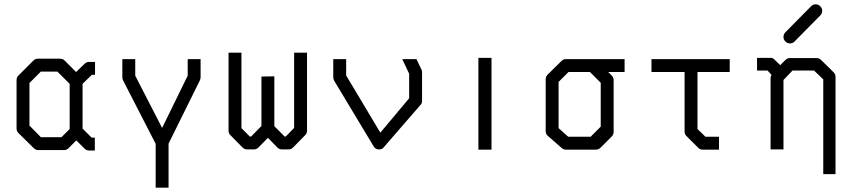

<svg xmlns="http://www.w3.org/2000/svg" viewBox="-20 -745 3976 893"><path d="M364 -147 406 -105H421V-45H394Q382 -45 373 -54L335 -92L299 -56Q290 -47 278 -47H158Q146 -47 137 -56L65 -127Q57 -135 57 -148V-372Q57 -385 65 -393L136 -464Q144 -472 157 -472H259Q272 -472 280 -464L334 -410L373 -448Q382 -457 394 -457H422V-397H407L364 -355ZM304 -145V-355L247 -412H170L117 -359V-161L170 -107H266Z M549 -470H609V-393L734 -150L853 -393V-470H913V-386Q913 -379.5 910 -372L764 -77V128H704V-76L552 -372Q549 -378 549 -386Z M1256 -390V-158L1304 -110H1309L1348 -150V-500H1408V-137Q1408 -125 1399 -116L1343 -59Q1334 -50 1322 -50H1292Q1279 -50 1270 -59L1226 -104L1182 -59Q1173 -50 1160 -50H1130Q1117 -50 1108 -59L1052 -116Q1043 -125 1043 -137V-500H1103V-149L1142 -110H1148L1196 -159V-389Z M1917 -470 1940 -422Q1943 -416 1943 -409V-276Q1943 -262.5 1934 -255L1764 -59L1759 -54Q1752.5 -50 1743 -50Q1726 -50 1718 -64L1534 -370Q1530 -378 1530 -386V-470H1590V-394L1749 -128L1883 -288V-402L1851 -470Z M2205 -476H2266V-49H2205Z M2612 -470H2885V-410H2809L2825 -394Q2834 -385 2834 -372V-131Q2834 -119 2825 -110L2773 -58Q2764 -49 2752 -49H2612Q2600 -49 2592 -57L2528 -113Q2518 -121.5 2518 -135V-376Q2518 -389 2527 -398L2591 -461Q2600 -470 2612 -470ZM2724 -410H2624L2578 -364V-149L2623 -109H2727L2774 -156V-360Z M3010 -410V-470H3374V-410H3224V-145L3261 -109H3324V-49H3248Q3236 -49 3227 -58L3173 -112Q3164 -121 3164 -133V-410Z M3624 -573Q3624 -586 3633 -595L3752.5 -716Q3761.5 -725 3773 -725Q3786 -725 3795 -716Q3804 -707 3804 -694Q3804 -682 3795 -673L3675.5 -552Q3667.5 -543 3654 -543Q3642 -543 3633 -552Q3624 -561 3624 -573ZM3609 -442 3633 -466Q3642 -475 3654 -475H3778Q3790 -475 3798 -467L3857 -409Q3866 -400 3866 -388V65H3809V-376L3766 -417H3666L3624 -373V-50H3564V-385Q3564 -387 3568 -397L3550 -417H3501V-476H3564Q3576 -476 3583 -467Z"/></svg>

Font: IBM 3270 Semi-Condensed
Style: Condensed
Weight: 400
Monospace: yes
Version: Version 2.3.1